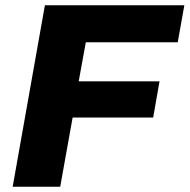

<svg xmlns="http://www.w3.org/2000/svg" viewBox="-20 -707 718 727"><path d="M28 0 150 -687H678L653 -547H305L278 -399H584L560 -262H255L208 0Z"/></svg>

Font: Archivo SemiBold ExtraBold
Style: Italic
Weight: 800
Italic angle: -10°
Version: Version 2.001